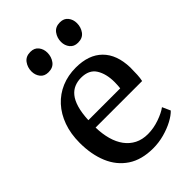

<svg xmlns="http://www.w3.org/2000/svg" viewBox="-236 -888 995 995"><g transform="rotate(-45 261.5 -391.0)"><path d="M279.5 11Q195 11 139.5 -26Q84 -63 56.8 -128.2Q29.5 -193.5 29.5 -278.5Q29.5 -345 48.8 -398.5Q68 -452 103 -490.2Q138 -528.5 186 -548.8Q234 -569 291 -569Q385.5 -569 437.2 -517.5Q489 -466 491.5 -369.5Q491.5 -339.5 490.2 -316.8Q489 -294 485 -276.5H144Q145 -229 156 -189.2Q167 -149.5 188.2 -120.8Q209.5 -92 240.5 -76.2Q271.5 -60.5 312 -60.5Q354 -60.5 396.5 -75.5Q439 -90.5 462 -108L482 -63.5Q464.5 -45 432.8 -28Q401 -11 361 0Q321 11 279.5 11ZM144.5 -330H378Q379 -339 379.8 -351.5Q380.5 -364 380.5 -373.5Q380.5 -434 356 -473.2Q331.5 -512.5 273 -512.5Q247 -512.5 224.5 -503.2Q202 -494 185 -473.2Q168 -452.5 157.5 -417.2Q147 -382 144.5 -330ZM174 -651.5Q145 -651.5 129.8 -671Q114.5 -690.5 114.5 -717Q114.5 -746.5 131.5 -769.8Q148.5 -793 181.5 -793H182.5Q211.5 -793 226.8 -773.5Q242 -754 242 -727.5Q242 -697.5 225.2 -674.5Q208.5 -651.5 175 -651.5ZM390.5 -651.5Q362 -651.5 346.5 -671Q331 -690.5 331 -717Q331 -746.5 348 -769.8Q365 -793 398 -793H399Q428 -793 443.2 -773.5Q458.5 -754 458.5 -727.5Q458.5 -697.5 441.8 -674.5Q425 -651.5 391.5 -651.5Z"/></g></svg>

Font: Merriweather 20pt Medium
Style: Regular
Weight: 500
Version: Version 2.100